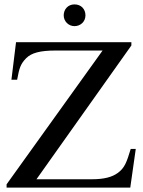

<svg xmlns="http://www.w3.org/2000/svg" viewBox="-20 -854 652 874"><path d="M369 -784C369 -812 350 -834 319 -834C289 -834 270 -811 270 -784C270 -757 292 -735 319 -735C346 -735 369 -755 369 -784ZM598 -176H575C557 -117 548 -89 515 -66C490 -48 454 -38 398 -38H146L578 -647V-662H53L32 -491H58C68 -546 74 -563 99 -589C123 -613 162 -624 233 -624H447L10 -15V0H573Z"/></svg>

Font: STIX Math
Style: Regular
Weight: 400
Designer: MicroPress Inc., with final additions and corrections provided by Coen Hoffman, Elsevier (retired)
Version: Version 1.1.0